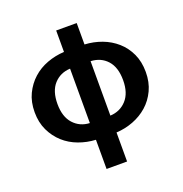

<svg xmlns="http://www.w3.org/2000/svg" viewBox="-157 -848 1132 1187"><g transform="rotate(-20 409.5 -254.5)"><path d="M44 -280Q44 -348 69 -400Q94 -452 135 -489Q176 -526 230 -546Q284 -566 342 -569V-710H477V-569Q536 -566 589.5 -546Q643 -526 684.5 -489.5Q726 -453 750.5 -400.5Q775 -348 775 -280Q775 -213 750 -160Q725 -107 683.5 -70.5Q642 -34 588.5 -13.5Q535 7 477 10V201H342V9Q284 6 230 -14Q176 -34 135 -71Q94 -108 69 -160.5Q44 -213 44 -280ZM477 -101Q542 -104 584 -150Q626 -196 626 -280Q626 -365 585 -410.5Q544 -456 477 -459ZM194 -280Q194 -196 235.5 -150Q277 -104 342 -101V-459Q277 -456 235.5 -410.5Q194 -365 194 -280Z"/></g></svg>

Font: Kinto Sans
Style: Bold
Weight: 700
Designer: Authors: Ryoko NISHIZUKA  (kana & ideographs); Paul D. Hunt (Latin, Greek & Cyrillic); Wenlong ZHANG  (bopomofo); Sandol
Foundry: Adobe Systems Incorporated, ookami Inc.
Version: Version 0.001